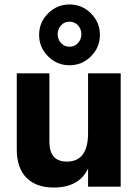

<svg xmlns="http://www.w3.org/2000/svg" viewBox="-20 -835 620 859"><path d="M253 -721.5Q238 -705 238 -682Q238 -659 253 -642.5Q268 -626 291 -626Q314 -626 329 -642.5Q344 -659 344 -682Q344 -705 329 -721.5Q314 -738 291 -738Q268 -738 253 -721.5ZM387 -775Q427 -735 427 -679Q427 -623 387 -583Q347 -543 291 -543Q235 -543 195 -583Q155 -623 155 -679Q155 -735 195 -775Q235 -815 291 -815Q347 -815 387 -775ZM520 0H374V-81Q334 4 220 4Q142 4 98.5 -39.5Q55 -83 55 -168V-507H201V-201Q201 -112 279 -112Q374 -112 374 -239V-507H520Z"/></svg>

Font: Hind Vadodara
Style: Bold
Weight: 700
Designer: Hitesh Malaviya
Foundry: Indian Type Foundry
Version: Version 0.702;PS 1.0;hotconv 1.0.81;makeotf.lib2.5.63406